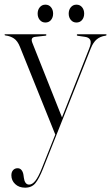

<svg xmlns="http://www.w3.org/2000/svg" viewBox="-32 -580 488 844"><path d="M152 159.5 211 11.5 55.5 -374.5Q45 -400.5 29.2 -411Q13.5 -421.5 -7.5 -424Q-12 -425 -12 -427Q-12 -429.5 -8.5 -429.5H168Q172 -429.5 172 -426.5Q172 -423.5 168 -423L122.5 -418Q100.5 -415.5 110.5 -391L240.5 -64L360 -366.5Q370.5 -392 365 -403.8Q359.5 -415.5 342 -418L310.5 -422.5Q305.5 -423.5 305.5 -426Q305.5 -429.5 309.5 -429.5H431.5Q436.5 -429.5 436.5 -426.5Q436.5 -424 431.5 -423Q409 -420 393.5 -407.2Q378 -394.5 367 -367L157 162Q140 205 123.8 225Q107.5 245 78.5 245Q51.5 245 34.8 229.2Q18 213.5 18 190.5Q18 176.5 25.5 168Q33 159.5 45.5 159.5Q56 159.5 62.5 167.5Q69 175.5 71 188L73 202Q74.5 215 80.2 223.2Q86 231.5 96 231.5Q110 231.5 123.5 214.5Q137 197.5 152 159.5ZM167.5 -481Q152.5 -481 143 -492.2Q133.5 -503.5 133.5 -520Q133.5 -537 143 -548.2Q152.5 -559.5 167.5 -559.5Q183 -559.5 192.2 -548.2Q201.5 -537 201.5 -520Q201.5 -503.5 192.2 -492.2Q183 -481 167.5 -481ZM304 -481Q289 -481 279.5 -492.2Q270 -503.5 270 -520Q270 -537 279.5 -548.2Q289 -559.5 304 -559.5Q319.5 -559.5 328.8 -548.2Q338 -537 338 -520Q338 -503.5 328.8 -492.2Q319.5 -481 304 -481Z"/></svg>

Font: Fraunces 144pt Light
Style: Regular
Weight: 300
Version: Version 1.000;[b76b70a41]